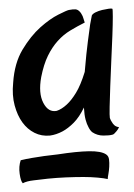

<svg xmlns="http://www.w3.org/2000/svg" viewBox="-20 -578 313 448"><path d="M236.3 -302.7Q238.3 -296.9 241.2 -293Q243.2 -289.1 247.1 -285.6Q251 -282.2 257.8 -281.2Q254.9 -275.4 252 -272Q249 -268.6 247.1 -266.6Q244.1 -263.7 242.2 -263.7Q235.4 -261.7 221.2 -261.7Q207 -261.7 195.3 -269.5Q190.4 -273.4 186.5 -281.2Q182.6 -288.1 179.7 -298.8Q176.8 -309.6 175.8 -327.1Q165 -304.7 151.9 -291.5Q138.7 -278.3 126 -271.5Q111.3 -263.7 96.7 -261.7Q77.1 -259.8 60.5 -268.1Q43.9 -276.4 32.2 -292.5Q20.5 -308.6 14.2 -332Q7.8 -355.5 10.7 -384.8Q13.7 -430.7 32.7 -462.4Q51.8 -494.1 74.2 -514.2Q96.7 -534.2 116.2 -543.9Q135.7 -553.7 140.6 -554.7Q150.4 -556.6 156.2 -556.2Q162.1 -555.7 167 -549.8Q168.9 -547.9 170.9 -543.9Q172.9 -541 174.3 -536.1Q175.8 -531.2 177.7 -525.4Q160.2 -516.6 144 -506.8Q127.9 -497.1 114.7 -482.4Q101.6 -467.8 91.8 -447.8Q82 -427.7 76.2 -398.4Q69.3 -360.4 81.1 -337.9Q92.8 -315.4 112.3 -319.3Q124 -323.2 135.7 -334Q146.5 -343.8 157.2 -361.3Q168 -378.9 177.7 -410.2Q181.6 -456.1 185.1 -481.9Q188.5 -507.8 190.4 -521.5Q193.4 -537.1 194.3 -542Q196.3 -545.9 203.1 -549.3Q210 -552.7 218.3 -554.7Q226.6 -556.6 233.4 -557.6Q240.2 -558.6 242.2 -557.6Q243.2 -556.6 243.2 -539.1Q243.2 -521.5 242.2 -494.6Q241.2 -467.8 239.7 -436.5Q238.3 -405.3 237.3 -377.4Q236.3 -349.6 235.8 -328.6Q235.4 -307.6 236.3 -302.7ZM227.5 -217.8Q233.4 -213.9 234.4 -206.1Q235.4 -198.2 234.9 -189Q234.4 -179.7 232.9 -171.9Q231.4 -164.1 231.4 -160.2Q223.6 -162.1 207.5 -163.6Q191.4 -165 174.8 -165Q156.2 -165 133.8 -164.1Q111.3 -163.1 91.8 -161.1Q75.2 -159.2 58.6 -157.2Q42 -155.3 33.2 -150.4Q28.3 -155.3 25.9 -172.4Q23.4 -189.5 28.3 -204.1Q40 -207 54.7 -209.5Q69.3 -211.9 83 -213.9Q98.6 -215.8 115.2 -217.8Q159.2 -224.6 187.5 -225.1Q215.8 -225.6 227.5 -217.8Z"/></svg>

Font: Rancho
Style: Regular
Weight: 400
Designer: Font Diner, Inc
Foundry: Font Diner, Inc
Version: Version 1.000